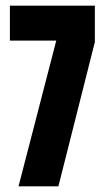

<svg xmlns="http://www.w3.org/2000/svg" viewBox="-20 -659 374 679"><path d="M45.5 0 179 -515.5H15V-639H315.5V-510.5L186.5 0Z"/></svg>

Font: Anek Latin Condensed
Style: Bold
Weight: 700
Width: 3
Designer: Yesha Goshar
Foundry: Ek Type
Version: Version 1.003